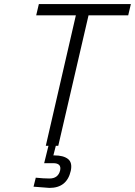

<svg xmlns="http://www.w3.org/2000/svg" viewBox="-20 -713 660 939"><path d="M326 123C332 95.7 327.5 76.2 312.5 64.5C297.5 52.8 275.3 47 246 47H241L253 0H265L413 -638H607L620 -693H170L157 -638H351L204 0H217L196 85H240C268 85 279.3 97 274 121C267.3 147 250 160 222 160C203.3 160 181 158.7 155 156L144 200L222 206C278.7 206 313.3 178.3 326 123Z"/></svg>

Font: RazerF5 Light
Style: Italic
Weight: 300
Foundry: Razer Inc.
Version: Version 2